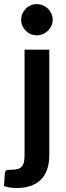

<svg xmlns="http://www.w3.org/2000/svg" viewBox="-58 -762 332 962"><path d="M206 -662.5Q206 -646.5 199.5 -632.5Q193 -618.5 182.2 -608Q171.5 -597.5 156.8 -591.2Q142 -585 125.5 -585Q109.5 -585 95.5 -591.2Q81.5 -597.5 71 -608Q60.5 -618.5 54.2 -632.5Q48 -646.5 48 -662.5Q48 -679 54.2 -693.5Q60.5 -708 71 -718.5Q81.5 -729 95.5 -735.2Q109.5 -741.5 125.5 -741.5Q142 -741.5 156.8 -735.2Q171.5 -729 182.2 -718.5Q193 -708 199.5 -693.5Q206 -679 206 -662.5ZM189 -513V17.5Q189 51 180.2 80.5Q171.5 110 152.2 132.2Q133 154.5 101.8 167.2Q70.5 180 25.5 180Q8 180 -7 177.8Q-22 175.5 -38 170.5L-33.5 104Q-32 94 -25.5 91.2Q-19 88.5 -0.5 88.5Q18 88.5 30.8 84.8Q43.5 81 51 72.8Q58.5 64.5 61.8 51Q65 37.5 65 17.5V-513Z"/></svg>

Font: Lato
Style: Bold
Weight: 700
Designer: Lukasz Dziedzic with Adam Twardoch and Botio Nikoltchev
Foundry: tyPoland Lukasz Dziedzic
Version: Version 2.010; 2014-09-01; http://www.latofonts.com/; ttfaut